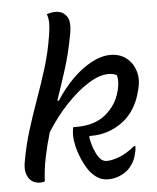

<svg xmlns="http://www.w3.org/2000/svg" viewBox="-54 -803 708 866"><g transform="rotate(-5 300.0 -370.5)"><path d="M459 -542Q501 -542 530 -520Q559 -498 571 -461Q583 -424 572 -379L570 -372Q548 -281 485 -233.5Q422 -186 342 -186H335L332 -182Q337 -151 346.5 -126.5Q356 -102 366 -88Q375 -76 383.5 -71.5Q392 -67 402 -67Q425 -67 458.5 -79.5Q492 -92 530 -123H536Q536 -116 535 -107.5Q534 -99 531 -89Q526 -66 516 -49Q506 -32 492 -18Q476 -4 452.5 6Q429 16 400 16Q379 16 360 6.5Q341 -3 321 -26Q302 -51 286.5 -86.5Q271 -122 265 -153Q262 -168 261 -178Q260 -188 260 -196Q260 -205 261 -214Q262 -223 264 -232H280Q362 -232 411.5 -273Q461 -314 477 -375L479 -382Q489 -426 480 -449Q472 -453 463 -455Q454 -457 443 -457Q402 -457 351.5 -425.5Q301 -394 250 -340Q199 -286 157 -219Q141 -166 129.5 -111.5Q118 -57 115 1Q106 4 95 4Q59 4 42 -23Q25 -50 32 -91Q45 -167 66.5 -236Q88 -305 112 -371.5Q136 -438 157.5 -507Q179 -576 191 -651Q197 -686 197 -708Q197 -730 190 -750Q210 -757 230 -757Q263 -757 281 -730.5Q299 -704 284 -637Q270 -562 248 -493Q226 -424 203 -357H210Q244 -410 286 -452Q328 -494 373 -518Q418 -542 459 -542Z"/></g></svg>

Font: Recursive Mn Csl St
Style: Italic
Weight: 400
Italic angle: -15°
Monospace: yes
Version: Version 1.079;hotconv 1.0.112;makeotfexe 2.5.65598; ttfautoh